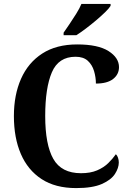

<svg xmlns="http://www.w3.org/2000/svg" viewBox="-20 -951 666 981"><path d="M369 10Q263 10 192.5 -36Q122 -82 86.5 -164.5Q51 -247 51 -358Q51 -466 87.5 -548.5Q124 -631 196 -677.5Q268 -724 374 -724Q481 -724 534.5 -690Q588 -656 588 -608Q588 -571 558 -547.5Q528 -524 470 -524Q470 -556 460.5 -588Q451 -620 428.5 -640.5Q406 -661 366 -661Q279 -661 245 -581.5Q211 -502 211 -358Q211 -212 252.5 -139Q294 -66 394 -66Q442 -66 476 -80.5Q510 -95 533 -117.5Q556 -140 572 -163Q579 -157 583 -145Q587 -133 587 -121Q587 -93 567.5 -62.5Q548 -32 500.5 -11Q453 10 369 10ZM305 -784Q319 -804 336.5 -830Q354 -856 370.5 -882.5Q387 -909 396 -931H545V-921Q537 -908 517 -888.5Q497 -869 471 -847Q445 -825 418.5 -805Q392 -785 370 -771H305Z"/></svg>

Font: Noto Serif Khmer SemiCondensed
Style: Bold
Weight: 700
Width: 4
Designer: Danh Hong and the Monotype Design Team
Foundry: Monotype Imaging Inc.
Version: Version 2.004; ttfautohint (v1.8.4.7-5d5b)